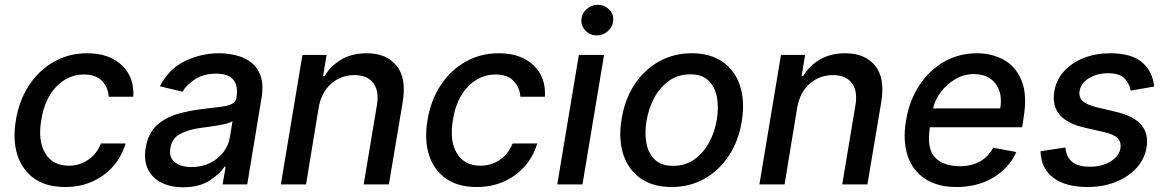

<svg xmlns="http://www.w3.org/2000/svg" viewBox="-20 -777 4915 809"><path d="M254.3 11Q175.1 11 124.1 -25Q73.2 -61.1 53.1 -124.6Q33 -188.2 46.9 -270.2Q60.4 -353.7 102.1 -417.3Q143.8 -480.8 206.9 -516.7Q269.9 -552.6 346.9 -552.6Q440 -552.6 493.3 -502.3Q546.5 -452.1 541.5 -369.3H438.2Q436.1 -407.7 410.2 -435.4Q384.2 -463.1 333.5 -463.1Q266.7 -463.1 217.3 -411.8Q168 -360.4 154.1 -272.7Q138.8 -183.6 170.6 -131.2Q202.4 -78.8 269.9 -78.8Q315.3 -78.8 351.7 -103.7Q388.1 -128.6 405.5 -172.6H509.2Q494 -119.7 458.3 -78.1Q422.6 -36.6 370.6 -12.8Q318.5 11 254.3 11Z M751.1 12.1Q699.2 12.1 660.5 -7.3Q621.8 -26.6 603.5 -63.7Q585.2 -100.9 593.8 -154.1Q604.4 -215.9 640.6 -248.9Q676.8 -282 727.3 -296.5Q777.7 -311.1 830.3 -317.1Q880 -323.2 910.9 -327.1Q941.8 -331 957.6 -339.3Q973.4 -347.7 976.6 -366.5V-369Q984 -415.1 963.2 -440.9Q942.5 -466.6 891.3 -466.6Q838.1 -466.6 802 -443.2Q766 -419.7 748.9 -390.6L653.8 -413.4Q692.1 -487.9 760.3 -520.2Q828.5 -552.6 902.3 -552.6Q935 -552.6 970.2 -544.9Q1005.3 -537.3 1034.3 -516.9Q1063.2 -496.4 1077.4 -459.2Q1091.6 -421.9 1081.7 -362.2L1021.7 0H918L930.8 -74.6H926.5Q906.2 -44 862.6 -16Q818.9 12.1 751.1 12.1ZM787.3 -73.2Q831.7 -73.2 865.9 -90.6Q900.2 -108 921.5 -136.2Q942.8 -164.4 948.2 -196.7L959.9 -267Q951 -259.6 925.1 -253.9Q899.1 -248.2 870.4 -244.3Q841.6 -240.4 824.2 -237.9Q777.3 -231.9 740.9 -213.6Q704.5 -195.3 697.8 -152.7Q691.4 -113.3 716.8 -93.2Q742.2 -73.2 787.3 -73.2Z M1322.8 -323.9 1269.5 0H1163.4L1254.3 -545.5H1356.2L1341.3 -456.7H1348Q1373.9 -500.4 1418.9 -526.5Q1463.8 -552.6 1525.2 -552.6Q1608 -552.6 1650.7 -500.5Q1693.5 -448.5 1676.8 -346.9L1618.6 0H1512.4L1568.2 -334.2Q1578.1 -393.5 1552.9 -427Q1527.7 -460.6 1473.4 -460.6Q1417.6 -460.6 1376.1 -424.9Q1334.5 -389.2 1322.8 -323.9Z M1988.6 11Q1909.4 11 1858.5 -25Q1807.5 -61.1 1787.5 -124.6Q1767.4 -188.2 1781.2 -270.2Q1794.7 -353.7 1836.5 -417.3Q1878.2 -480.8 1941.2 -516.7Q2004.3 -552.6 2081.3 -552.6Q2174.4 -552.6 2227.6 -502.3Q2280.9 -452.1 2275.9 -369.3H2172.6Q2170.5 -407.7 2144.5 -435.4Q2118.6 -463.1 2067.8 -463.1Q2001.1 -463.1 1951.7 -411.8Q1902.3 -360.4 1888.5 -272.7Q1873.2 -183.6 1905 -131.2Q1936.8 -78.8 2004.3 -78.8Q2049.7 -78.8 2086.1 -103.7Q2122.5 -128.6 2139.9 -172.6H2243.6Q2228.3 -119.7 2192.6 -78.1Q2157 -36.6 2104.9 -12.8Q2052.9 11 1988.6 11Z M2328.1 0 2419 -545.5H2525.2L2434.3 0ZM2494.3 -627.8Q2467 -627.8 2448 -646.8Q2429 -665.8 2429.7 -692.5Q2430.4 -719.1 2450.8 -737.9Q2471.2 -756.7 2498.6 -756.7Q2526.3 -756.7 2545.6 -737.9Q2565 -719.1 2563.9 -692.5Q2562.9 -665.8 2542.4 -646.8Q2522 -627.8 2494.3 -627.8Z M2810 11Q2731.9 11 2680 -24.9Q2628.2 -60.7 2606.7 -125Q2585.2 -189.3 2599.1 -274.9Q2612.6 -358.7 2653.8 -421.2Q2695 -483.7 2756.9 -518.1Q2818.9 -552.6 2894.5 -552.6Q2972.7 -552.6 3024.5 -516.7Q3076.3 -480.8 3097.8 -416.4Q3119.3 -351.9 3105.5 -265.6Q3092 -182.5 3050.6 -120.2Q3009.2 -57.9 2947.4 -23.4Q2885.7 11 2810 11ZM2816.1 -78.1Q2867.2 -78.1 2905.4 -105.1Q2943.5 -132.1 2967.9 -176.8Q2992.2 -221.6 3000.7 -274.9Q3008.9 -326.3 3000.5 -369.1Q2992.2 -411.9 2964.8 -437.9Q2937.5 -463.8 2888.5 -463.8Q2837.4 -463.8 2799 -436.6Q2760.7 -409.4 2736.7 -364.5Q2712.7 -319.6 2703.8 -266Q2695.7 -214.8 2704 -172.2Q2712.4 -129.6 2739.7 -103.9Q2767 -78.1 2816.1 -78.1Z M3339.1 -323.9 3285.9 0H3179.7L3270.6 -545.5H3372.5L3357.6 -456.7H3364.3Q3390.3 -500.4 3435.2 -526.5Q3480.1 -552.6 3541.5 -552.6Q3624.3 -552.6 3667.1 -500.5Q3709.9 -448.5 3693.2 -346.9L3634.9 0H3528.8L3584.5 -334.2Q3594.5 -393.5 3569.2 -427Q3544 -460.6 3489.7 -460.6Q3433.9 -460.6 3392.4 -424.9Q3350.9 -389.2 3339.1 -323.9Z M4010.3 11Q3930 11 3877.5 -23.8Q3824.9 -58.6 3804.2 -121.6Q3783.4 -184.7 3797.6 -269.2Q3811.4 -353 3853.3 -416.9Q3895.2 -480.8 3957.9 -516.7Q4020.6 -552.6 4096.6 -552.6Q4158.7 -552.6 4209.3 -525Q4259.9 -497.5 4284.6 -437.3Q4309.3 -377.1 4292.6 -278.4L4286.6 -240.8H3898.1Q3884.2 -152 3919 -114.3Q3953.8 -76.7 4025.9 -76.7Q4072.4 -76.7 4108.1 -96.2Q4143.8 -115.8 4164.8 -154.5L4262.1 -136.4Q4233 -70 4166.4 -29.5Q4099.8 11 4010.3 11ZM3911.6 -320.3H4194.6Q4205.3 -382.8 4175.1 -423.8Q4144.9 -464.8 4082.7 -464.8Q4041.2 -464.8 4005.1 -443.5Q3969.1 -422.2 3944.2 -389Q3919.4 -355.8 3911.6 -320.3Z M4843 -412.3 4744 -395.2Q4739.3 -423.3 4718.8 -445.8Q4698.2 -468.4 4648.4 -468.4Q4602.6 -468.4 4568.4 -447.6Q4534.1 -426.8 4529.1 -394.2Q4524.5 -367.9 4541.5 -351.7Q4558.6 -335.6 4601.6 -324.9L4685.4 -305Q4829.9 -270.6 4811.1 -155.5Q4802.9 -106.9 4768.6 -69.2Q4734.4 -31.6 4681.1 -10.3Q4627.8 11 4562.5 11Q4469.5 11 4417.8 -28.4Q4366.1 -67.8 4364.3 -139.9L4469.5 -155.5Q4475.5 -74.6 4571 -74.6Q4623.9 -74.2 4660 -96.9Q4696 -119.7 4701 -152Q4705.3 -177.2 4689.8 -193.9Q4674.4 -210.6 4635.7 -219.5L4547.6 -239.7Q4402 -273.8 4422.6 -393.1Q4430.8 -441.1 4463.4 -476.9Q4496.1 -512.8 4546.5 -532.7Q4596.9 -552.6 4658 -552.6Q4747.2 -552.6 4791.9 -514.6Q4836.6 -476.6 4843 -412.3Z"/></svg>

Font: Inter UI Medium
Style: Italic
Weight: 500
Italic angle: 9.39999°
Designer: Rasmus Andersson
Foundry: rsms
Version: 3.2;8d6f07862